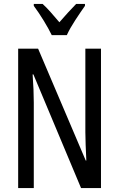

<svg xmlns="http://www.w3.org/2000/svg" viewBox="-20 -963 609 983"><path d="M497 0H395L151 -582H147Q153 -500 153 -438V0H73V-714H175L419 -141H422Q420 -185 418.5 -221.5Q417 -258 417 -286V-714H497ZM245 -783Q229 -816 204 -857Q179 -898 153 -933V-943H198Q217 -926 239.5 -900.5Q262 -875 284 -849Q310 -879 327.5 -898Q345 -917 370 -943H415V-933Q393 -902 365.5 -860Q338 -818 322 -783Z"/></svg>

Font: Noto Sans Georgian ExtraCondensed
Style: Regular
Weight: 400
Width: 2
Designer: Monotype Design Team, Akaki Razmadze
Foundry: Google LLC
Version: Version 2.005; ttfautohint (v1.8.4.7-5d5b)